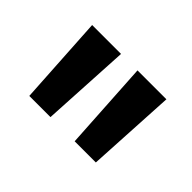

<svg xmlns="http://www.w3.org/2000/svg" viewBox="-56 -898 404 404"><g transform="rotate(45 146.0 -696.5)"><path d="M121 -796 110 -597H47L35 -796ZM256 -796 245 -597H182L170 -796Z"/></g></svg>

Font: A Bank Premium Regular
Style: Regular
Weight: 400
Designer: Ninad Kale (Devanagari), Jonny Pinhorn (Latin), Htun Naung (Myanmar)
Foundry: Indian Type Foundry
Version: 4.004